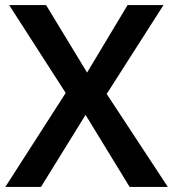

<svg xmlns="http://www.w3.org/2000/svg" viewBox="-20 -734 680 754"><path d="M639 0H489L316 -283L141 0H1L238 -369L16 -714H161L322 -449L481 -714H622L399 -365Z"/></svg>

Font: Noto Sans Lisu SemiBold
Style: Regular
Weight: 600
Designer: Monotype Design Team. David Williams.
Foundry: Monotype Imaging Inc.
Version: Version 2.102; ttfautohint (v1.8.4.7-5d5b)